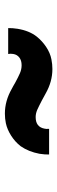

<svg xmlns="http://www.w3.org/2000/svg" viewBox="256 -722 234 786"><g transform="rotate(-90 373.0 -329.0)"><path d="M648 -373Q640 -326 616.5 -296Q598 -273 573.5 -256.8Q549 -240.5 523 -235.5Q503 -231.5 483.5 -231.5Q431.5 -231.5 382.5 -259.5L354 -275Q342 -281 332.8 -285.8Q323.5 -290.5 315.8 -293.8Q308 -297 301 -298.5Q294 -300 286.5 -300Q246.5 -300 239.5 -264.5Q237.5 -257.5 238.5 -245H133.5Q133 -261.5 136.5 -284.5Q145 -329 167.5 -361.5Q185.5 -384.5 210.8 -400.5Q236 -416.5 261.5 -422Q271 -424 280.8 -425Q290.5 -426 301 -426Q353 -426 402 -398Q407 -395.5 413.2 -392Q419.5 -388.5 428 -383.5Q451 -371 466.8 -364.2Q482.5 -357.5 499 -357.5Q518.5 -357.5 530.5 -366.8Q542.5 -376 545 -391.5Q547 -402.5 545 -412.5H651Q651.5 -396 648 -373Z"/></g></svg>

Font: Russisch Sans
Style: Bold Italic
Weight: 700
Italic angle: -10°
Designer: Michael Sharanda (font) & Cristiano Sobral (main changes)
Foundry: Michael Sharanda
Version: Version 2.00;September 8, 2020;FontCreator 13.0.0.2681 64-bi